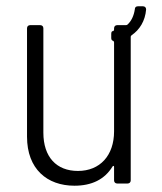

<svg xmlns="http://www.w3.org/2000/svg" viewBox="-20 -584 514 611"><path d="M435 -564H419C413 -564 409 -561 409 -554C406 -534 398 -517 386 -506C385 -505 383 -504 381 -504H353C347 -504 343 -500 343 -494V-490C343 -488 342 -486 340 -485H339C336 -485 334 -482 334 -476V-463C334 -458 336 -455 340 -454C342 -453 343 -451 343 -449V-166C343 -89 298 -40 228 -40C160 -40 118 -84 118 -162V-494C118 -500 114 -504 108 -504H76C70 -504 66 -500 66 -494V-149C66 -46 130 7 217 7C272 7 313 -13 338 -54C340 -57 343 -57 343 -53V-10C343 -4 347 0 353 0H386C392 0 396 -4 396 -10V-467C396 -469 397 -470 399 -472C424 -489 442 -517 445 -554C445 -560 441 -564 435 -564Z"/></svg>

Font: Barlow Semi Condensed Light
Style: Regular
Weight: 300
Width: 4
Designer: Jeremy Tribby
Foundry: Tribby Type
Version: Version 1.422;hotconv 1.0.109;makeotfexe 2.5.65596